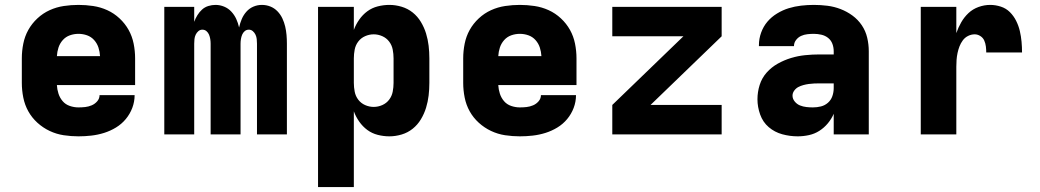

<svg xmlns="http://www.w3.org/2000/svg" viewBox="-20 -548 4240 783"><path d="M300 8Q270 8 240 3.5Q210 -1 182.5 -14Q155 -27 132.5 -47.5Q110 -68 95.5 -94Q81 -120 75 -150Q69 -180 69 -210V-310Q69 -340 75 -370Q81 -400 95.5 -426Q110 -452 132.5 -473Q155 -494 182.5 -506.5Q210 -519 240 -523.5Q270 -528 300 -528Q330 -528 360 -523.5Q390 -519 417.5 -506.5Q445 -494 467.5 -473Q490 -452 504.5 -426Q519 -400 525 -370Q531 -340 531 -310V-201H212Q213 -183 218.5 -166Q224 -149 235.5 -135.5Q247 -122 264.5 -116Q282 -110 300 -110Q314 -110 327.5 -111.5Q341 -113 354 -118.5Q367 -124 376.5 -135Q386 -146 386 -160H529Q529 -133 519.5 -108Q510 -83 493 -62.5Q476 -42 453 -28Q430 -14 404.5 -6Q379 2 352.5 5Q326 8 300 8ZM212 -319H388Q387 -337 381.5 -354Q376 -371 364 -384.5Q352 -398 335 -404Q318 -410 300 -410Q282 -410 265 -404Q248 -398 236 -384.5Q224 -371 218.5 -354Q213 -337 212 -319Z M650 0V-520H772V-459Q777 -473 785 -486Q793 -499 804 -509Q815 -519 829.5 -523.5Q844 -528 859 -528Q877 -528 894 -521Q911 -514 923.5 -500.5Q936 -487 943.5 -470.5Q951 -454 955 -436Q959 -454 966 -470.5Q973 -487 985 -500.5Q997 -514 1013.5 -521Q1030 -528 1048 -528Q1066 -528 1082.5 -521.5Q1099 -515 1111.5 -502Q1124 -489 1131.5 -473Q1139 -457 1143 -440Q1147 -423 1148.5 -405.5Q1150 -388 1150 -370V0H1028V-370Q1028 -379 1027 -388.5Q1026 -398 1022 -406.5Q1018 -415 1011 -421Q1004 -427 995 -427Q985 -427 978 -421Q971 -415 967.5 -406.5Q964 -398 962.5 -388.5Q961 -379 961 -370V0H839V-370Q839 -379 837.5 -388.5Q836 -398 832.5 -406.5Q829 -415 822 -421Q815 -427 805 -427Q796 -427 789 -421Q782 -415 778 -406.5Q774 -398 773 -388.5Q772 -379 772 -370V0Z M1277 215V-520H1423V-426Q1431 -448 1445 -468Q1459 -488 1478 -502Q1497 -516 1520.5 -522Q1544 -528 1568 -528Q1593 -528 1618 -520.5Q1643 -513 1663 -497Q1683 -481 1696.5 -458.5Q1710 -436 1717.5 -411.5Q1725 -387 1728 -361.5Q1731 -336 1731 -310V-210Q1731 -184 1728 -158.5Q1725 -133 1717.5 -108.5Q1710 -84 1696.5 -61.5Q1683 -39 1663 -23Q1643 -7 1618 0.5Q1593 8 1568 8Q1544 8 1520.5 2Q1497 -4 1478 -18Q1459 -32 1445 -52Q1431 -72 1423 -94V215ZM1504 -112Q1522 -112 1539 -119.5Q1556 -127 1567 -141.5Q1578 -156 1581.5 -174Q1585 -192 1585 -210V-310Q1585 -328 1581.5 -346Q1578 -364 1567 -378.5Q1556 -393 1539 -400.5Q1522 -408 1504 -408Q1486 -408 1469 -400.5Q1452 -393 1441 -378.5Q1430 -364 1426.5 -346Q1423 -328 1423 -310V-210Q1423 -192 1426.5 -174Q1430 -156 1441 -141.5Q1452 -127 1469 -119.5Q1486 -112 1504 -112Z M2100 8Q2070 8 2040 3.5Q2010 -1 1982.5 -14Q1955 -27 1932.5 -47.5Q1910 -68 1895.5 -94Q1881 -120 1875 -150Q1869 -180 1869 -210V-310Q1869 -340 1875 -370Q1881 -400 1895.5 -426Q1910 -452 1932.5 -473Q1955 -494 1982.5 -506.5Q2010 -519 2040 -523.5Q2070 -528 2100 -528Q2130 -528 2160 -523.5Q2190 -519 2217.5 -506.5Q2245 -494 2267.5 -473Q2290 -452 2304.5 -426Q2319 -400 2325 -370Q2331 -340 2331 -310V-201H2012Q2013 -183 2018.5 -166Q2024 -149 2035.5 -135.5Q2047 -122 2064.5 -116Q2082 -110 2100 -110Q2114 -110 2127.5 -111.5Q2141 -113 2154 -118.5Q2167 -124 2176.5 -135Q2186 -146 2186 -160H2329Q2329 -133 2319.5 -108Q2310 -83 2293 -62.5Q2276 -42 2253 -28Q2230 -14 2204.5 -6Q2179 2 2152.5 5Q2126 8 2100 8ZM2012 -319H2188Q2187 -337 2181.5 -354Q2176 -371 2164 -384.5Q2152 -398 2135 -404Q2118 -410 2100 -410Q2082 -410 2065 -404Q2048 -398 2036 -384.5Q2024 -371 2018.5 -354Q2013 -337 2012 -319Z M2477 0V-120L2767 -400H2477V-520H2923V-400L2633 -120H2923V0Z M3233 8Q3201 8 3170 -0.5Q3139 -9 3115 -29.5Q3091 -50 3080 -81Q3069 -112 3069 -143Q3069 -173 3078 -201.5Q3087 -230 3106.5 -252Q3126 -274 3152 -288.5Q3178 -303 3206 -311.5Q3234 -320 3263.5 -323Q3293 -326 3322 -326H3380V-339Q3380 -355 3374.5 -369.5Q3369 -384 3357 -393.5Q3345 -403 3329.5 -406.5Q3314 -410 3299 -410Q3286 -410 3272.5 -408.5Q3259 -407 3247 -401.5Q3235 -396 3226.5 -385Q3218 -374 3218 -361V-360H3075V-364Q3075 -390 3084 -415Q3093 -440 3109.5 -459.5Q3126 -479 3149 -493Q3172 -507 3196.5 -514.5Q3221 -522 3247 -525Q3273 -528 3299 -528Q3327 -528 3354.5 -524.5Q3382 -521 3408 -511Q3434 -501 3456.5 -484.5Q3479 -468 3494.5 -445Q3510 -422 3516.5 -394.5Q3523 -367 3523 -339V0H3380V-84Q3371 -63 3356 -45Q3341 -27 3321.5 -14.5Q3302 -2 3279 3Q3256 8 3233 8ZM3295 -110Q3312 -110 3328 -114Q3344 -118 3356.5 -129Q3369 -140 3374.5 -156Q3380 -172 3380 -189V-208H3322Q3311 -208 3300 -207.5Q3289 -207 3278 -205.5Q3267 -204 3256 -201Q3245 -198 3235.5 -193Q3226 -188 3219 -178.5Q3212 -169 3212 -158Q3212 -145 3221 -134Q3230 -123 3242.5 -118Q3255 -113 3268.5 -111.5Q3282 -110 3295 -110Z M3735 0V-520H3880V-413Q3888 -436 3900 -457Q3912 -478 3929.5 -494.5Q3947 -511 3970.5 -519.5Q3994 -528 4018 -528Q4040 -528 4061.5 -521Q4083 -514 4098.5 -498.5Q4114 -483 4124 -463Q4134 -443 4139 -421.5Q4144 -400 4146 -378Q4148 -356 4148 -334H4002Q4002 -346 4000.5 -358.5Q3999 -371 3994 -382.5Q3989 -394 3978 -401Q3967 -408 3955 -408Q3941 -408 3928 -401.5Q3915 -395 3906.5 -383.5Q3898 -372 3893 -359Q3888 -346 3885 -332Q3882 -318 3881 -304Q3880 -290 3880 -276V0Z"/></svg>

Font: Iosevka Heavy Extended
Style: Regular
Weight: 900
Width: 7
Monospace: yes
Designer: Belleve Invis
Foundry: Belleve Invis
Version: Version 32.5.0; ttfautohint (v1.8.4)